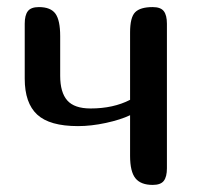

<svg xmlns="http://www.w3.org/2000/svg" viewBox="-20 -522 571 542"><path d="M149.9 -419.9V-308.1Q149.9 -261.2 169.9 -238.5Q189.9 -215.8 235.8 -215.8Q299.8 -215.8 347.2 -240.2V-430.2Q347.2 -473.1 361.6 -487.5Q376 -502 411.1 -502Q433.6 -502 442.4 -490.5Q451.2 -479 451.2 -455.1V-46.9Q451.2 -22.9 442.4 -11.5Q433.6 0 411.1 0Q377.4 0 362.3 -18.8Q347.2 -37.6 347.2 -82V-196.8Q320.8 -184.1 279.1 -175Q237.3 -166 200.2 -166Q120.1 -166 85 -198.5Q49.8 -231 49.8 -299.8V-455.1Q49.8 -479 58.6 -490.5Q67.4 -502 89.8 -502Q123 -502 136.5 -483.4Q149.9 -464.8 149.9 -419.9Z"/></svg>

Font: Marmelad
Style: Regular
Weight: 400
Designer: Manvel Shmavonyan
Foundry: Cyreal (www.cyreal.org)
Version: Version 1.000